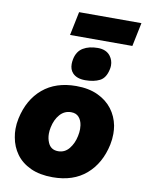

<svg xmlns="http://www.w3.org/2000/svg" viewBox="-100 -998 821 1083"><g transform="rotate(10 310.0 -456.5)"><path d="M277.5 14.5Q203 14.5 150.8 -9.8Q98.5 -34 68.2 -75.8Q38 -117.5 29 -170Q24.5 -193.5 24.5 -218Q24.5 -247.5 31 -278Q55 -390 129.5 -452.8Q204 -515.5 320.5 -515.5Q392.5 -515.5 444.5 -491.2Q496.5 -467 527.8 -425.8Q559 -384.5 569 -332.5Q573 -309.5 573 -285.5Q573 -255 566.5 -223.5Q543 -113 469.2 -49.2Q395.5 14.5 277.5 14.5ZM283 -135.5Q321 -135.5 345.8 -166.2Q370.5 -197 379 -240Q383.5 -260.5 383.5 -279.5Q383.5 -290.5 382 -301Q378 -329.5 362.2 -347.2Q346.5 -365 318 -365Q279.5 -365 253.8 -335.8Q228 -306.5 218.5 -260.5Q214.5 -241.5 214.5 -224Q214.5 -196.5 224.5 -173.5Q240.5 -135.5 283 -135.5ZM363.5 -556.5Q314 -556.5 290 -583.5Q273 -602.5 273 -633.5Q273 -646.5 276 -662Q285.5 -707.5 319.2 -727.8Q353 -748 403 -748Q452 -748 475.5 -716.5Q493 -693 493 -663.5Q493 -653 490.5 -641.5Q480 -590.5 446.8 -573.5Q413.5 -556.5 363.5 -556.5ZM235.5 -793 263.5 -928.5H620.5L592.5 -793Z"/></g></svg>

Font: Heraclito ExtraBold
Style: Italic
Weight: 800
Italic angle: -12°
Designer: Kostas Bartsokas (font) & Cristiano Sobral (main changes)
Foundry: Kostas Bartsokas (font) & Cristiano Sobral (main changes)
Version: Version 1.00;July 8, 2020;FontCreator 13.0.0.2655 64-bit